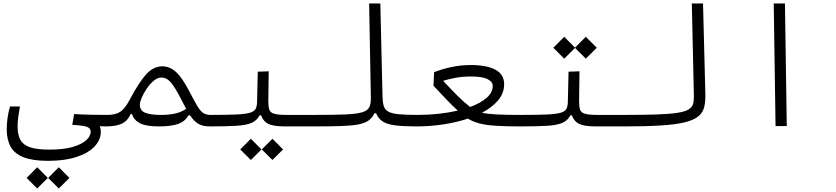

<svg xmlns="http://www.w3.org/2000/svg" viewBox="-20 -713 4728 1086"><path d="M252.4 196.8Q164.6 196.8 113.3 176.5Q62 156.2 40 116.5Q18.1 76.7 18.1 18.1Q18.1 -13.2 22.7 -46.1Q27.3 -79.1 36.6 -110.8H92.8Q87.4 -80.6 83.5 -53.2Q79.6 -25.9 79.6 2.9Q79.6 49.8 95.5 78.4Q111.3 106.9 150.4 120.1Q189.5 133.3 259.3 133.3Q338.9 133.3 390.4 118.4Q441.9 103.5 467.3 80.3Q492.7 57.1 492.7 32.7Q492.7 20 484.9 12.2Q477.1 4.4 454.8 0Q432.6 -4.4 388.7 -6.8L399.4 -67.9Q444.3 -64.9 496.3 -64Q548.3 -63 585.9 -63Q612.3 -63 622.8 -56.2Q633.3 -49.3 633.3 -33.7Q633.3 2 580.1 2Q560.5 2 543.9 1Q550.3 14.6 550.3 31.2Q550.3 78.1 514.6 115.7Q479 153.3 412.4 175Q345.7 196.8 252.4 196.8ZM190.4 353 130.4 293.5 190.4 232.9 250.5 293.5ZM312.5 353 252.4 293.5 312.5 232.9 372.6 293.5Z M577.1 2Q557.1 2 557.1 -31.7Q557.1 -45.4 563.2 -54.2Q569.3 -63 585.9 -63Q633.8 -63 660.2 -80.6Q686.5 -98.1 713.4 -148.4Q767.1 -250 807.9 -293.9Q848.6 -337.9 897.9 -337.9Q940.9 -337.9 976.6 -304.9Q1012.2 -272 1052.7 -192.9Q1080.6 -138.7 1097.7 -110.6Q1114.7 -82.5 1131.1 -72.8Q1147.5 -63 1171.9 -63Q1188 -63 1195.1 -56.9Q1202.1 -50.8 1202.1 -32.2Q1202.1 -9.8 1192.9 -3.9Q1183.6 2 1166 2Q1126.5 2 1101.8 -12.7Q1077.1 -27.3 1055.2 -60.5H1045.9Q1027.3 -26.4 988 -12.2Q948.7 2 879.9 2Q806.6 2 772 -15.6Q737.3 -33.2 727.1 -67.4H718.8Q700.2 -26.4 666.3 -12.2Q632.3 2 577.1 2ZM1033.2 -97.2Q1025.9 -110.4 1018.1 -125.5Q1010.3 -140.6 1001.5 -157.7Q971.7 -215.8 947.8 -245.1Q923.8 -274.4 892.1 -274.4Q871.1 -274.4 849.6 -256.3Q828.1 -238.3 810.3 -212.2Q792.5 -186 781.7 -160.6Q771 -135.3 771 -120.6Q771 -87.4 801.3 -75.2Q831.5 -63 891.1 -63Q933.1 -63 967.5 -70.1Q1002 -77.1 1033.2 -97.2Z M1166 2 1171.9 -63Q1263.7 -63 1316.4 -65.4Q1369.1 -67.9 1394 -75.4Q1418.9 -83 1426.3 -97.9Q1433.6 -112.8 1434.1 -137.7L1438 -307.6L1500 -309.6L1497.6 -142.6Q1497.6 -110.4 1502.9 -93.3Q1508.3 -76.2 1531 -69.6Q1553.7 -63 1604.5 -63H1757.8Q1776.4 -63 1783.7 -56.4Q1791 -49.8 1791 -33.2Q1791 -12.2 1780.3 -5.1Q1769.5 2 1752 2H1593.3Q1527.3 2 1498 -12.2Q1468.8 -26.4 1457 -60.5H1448.2Q1433.6 -31.7 1403.6 -18.3Q1373.5 -4.9 1317.1 -1.5Q1260.7 2 1166 2ZM1398.9 191.9 1338.9 132.3 1398.9 71.8 1459 132.3ZM1521 191.9 1460.9 132.3 1521 71.8 1581.1 132.3Z M1752 2Q1723.6 2 1723.6 -32.7Q1723.6 -51.3 1733.4 -57.1Q1743.2 -63 1757.8 -63Q1868.7 -63 1933.1 -65.7Q1997.6 -68.4 2029.1 -78.1Q2060.5 -87.9 2069.6 -107.9Q2078.6 -127.9 2077.6 -162.6L2067.9 -693.4H2131.3L2143.6 -167Q2144.5 -133.8 2150.6 -113.3Q2156.7 -92.8 2176.3 -81.8Q2195.8 -70.8 2235.6 -66.9Q2275.4 -63 2343.8 -63Q2380.4 -63 2380.4 -32.7Q2380.4 -11.7 2369.9 -4.9Q2359.4 2 2337.9 2Q2263.2 2 2217 -3.7Q2170.9 -9.3 2145.5 -25.4Q2120.1 -41.5 2107.4 -72.3H2098.1Q2085 -45.9 2064.2 -31Q2043.5 -16.1 2006.1 -9Q1968.8 -2 1907.5 0Q1846.2 2 1752 2Z M2336.9 2 2343.8 -63Q2465.3 -63.5 2569.3 -87.4Q2536.1 -117.7 2502.9 -152.8Q2469.7 -188 2431.6 -228.5L2435.5 -304.7Q2478.5 -321.8 2531.7 -333.5Q2585 -345.2 2643.6 -345.2Q2731.4 -345.2 2781.5 -319.1Q2831.5 -293 2831.5 -236.3Q2831.5 -186 2797.4 -145.5Q2763.2 -105 2706.1 -75.2Q2736.8 -68.4 2789.1 -65.7Q2841.3 -63 2929.2 -63Q2958 -63 2967.5 -56.9Q2977.1 -50.8 2977.1 -33.7Q2977.1 -15.6 2966.6 -6.8Q2956.1 2 2921.4 2Q2837.4 2 2782.5 -1.7Q2727.5 -5.4 2691.2 -15.1Q2654.8 -24.9 2626.5 -42Q2562 -20.5 2487.1 -9.3Q2412.1 2 2336.9 2ZM2639.2 -107.9Q2696.8 -128.9 2731.9 -159.2Q2767.1 -189.5 2767.1 -227.5Q2767.1 -250 2738.3 -265.1Q2709.5 -280.3 2644.5 -280.3Q2593.3 -280.3 2553.2 -272.2Q2513.2 -264.2 2486.3 -255.9Q2536.1 -202.6 2569.6 -169.4Q2603 -136.2 2639.2 -107.9Z M2923.8 2 2929.7 -63Q3021.5 -63 3074.2 -65.4Q3127 -67.9 3151.9 -75.4Q3176.8 -83 3184.1 -97.9Q3191.4 -112.8 3191.9 -137.7L3195.8 -307.6L3257.8 -309.6L3255.4 -142.6Q3255.4 -110.4 3260.7 -93.3Q3266.1 -76.2 3288.8 -69.6Q3311.5 -63 3362.3 -63H3515.6Q3534.2 -63 3541.5 -56.4Q3548.8 -49.8 3548.8 -33.2Q3548.8 -12.2 3538.1 -5.1Q3527.3 2 3509.8 2H3351.1Q3285.2 2 3255.9 -12.2Q3226.6 -26.4 3214.8 -60.5H3206.1Q3191.4 -31.7 3161.4 -18.3Q3131.3 -4.9 3075 -1.5Q3018.6 2 2923.8 2ZM3293.5 -381.3 3232.4 -441.9 3171.4 -381.3 3109.9 -442.9 3171.4 -504.9 3232.4 -443.4 3293.5 -504.9 3355.5 -442.9Z M3509.8 2Q3482.4 2 3482.4 -31.2Q3482.4 -49.8 3491.7 -56.4Q3501 -63 3515.6 -63Q3626 -63 3698 -65.7Q3770 -68.4 3812.3 -75Q3854.5 -81.5 3874.5 -93.8Q3894.5 -106 3899.9 -124.5Q3905.3 -143.1 3904.8 -169.4L3893.1 -693.4H3956.5L3969.7 -180.7Q3970.7 -138.2 3963.1 -107.2Q3955.6 -76.2 3930.4 -55.2Q3905.3 -34.2 3854.5 -21.5Q3803.7 -8.8 3719.7 -3.4Q3635.7 2 3509.8 2Z M4366.7 0 4356.4 -693.4H4419.9L4430.2 0Z"/></svg>

Font: CaskaydiaMono NF Light
Style: Regular
Weight: 300
Designer: Aaron Bell
Foundry: Saja Typeworks
Version: Version 2111.001; ttfautohint (v1.8.4);Nerd Fonts 3.1.1